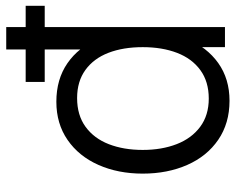

<svg xmlns="http://www.w3.org/2000/svg" viewBox="-92 -668 775 632"><g transform="rotate(-90 296.0 -352.5)"><path d="M341.7 -593.3V-656H592.3V-593.3ZM279.7 15Q205.7 15 151.4 -22.1Q97.2 -59.2 68.6 -124.2Q40 -189.2 40 -270.7Q40 -351.7 68.6 -416.3Q97.2 -481 150.8 -518Q204.3 -555 276.7 -555Q350.7 -555 403.4 -518.5Q456.2 -482 483.1 -417.7Q510 -353.3 510 -270.7Q510 -188.8 483.1 -124.2Q456.2 -59.5 404.1 -22.2Q352 15 279.7 15ZM287 -53.3Q342.7 -53.3 380.7 -81Q418.7 -108.7 437.5 -157.7Q456.3 -206.7 456.3 -270.7Q456.3 -335.2 437.6 -383.7Q418.8 -432.2 381.2 -459.4Q343.5 -486.7 288.7 -486.7Q232.3 -486.7 194 -458.8Q155.7 -430.8 136.8 -382Q118 -333.2 118 -270.7Q118 -208 137.1 -158.8Q156.2 -109.7 194.2 -81.5Q232.2 -53.3 287 -53.3ZM456.3 0V-406.7H448.7V-720H522.3V0Z"/></g></svg>

Font: Hauora
Style: Regular
Weight: 400
Designer: Wayne Shih
Foundry: WCYS
Version: Version 1.001